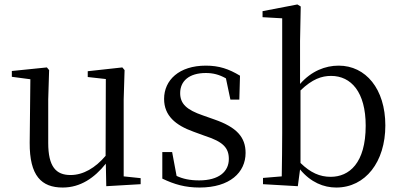

<svg xmlns="http://www.w3.org/2000/svg" viewBox="-20 -825 1794 860"><path d="M456 9 610 0V-27L534 -35V-380L538 -511L528 -523L373 -506V-480L454 -471L453 -127C407 -73 353 -41 296 -41C231 -41 196 -78 196 -185V-380L200 -511L190 -523L33 -507V-481L116 -470L113 -186C112 -37 166 15 261 15C340 15 403 -28 454 -92Z M874 15C1010 15 1080 -53 1080 -140C1080 -210 1041 -255 940 -290L889 -308C816 -333 787 -360 787 -408C787 -461 826 -498 902 -498C934 -498 962 -491 992 -474L1012 -379H1052L1055 -486C1005 -516 962 -531 902 -531C782 -531 715 -466 715 -382C715 -307 766 -264 847 -235L899 -216C980 -190 1005 -162 1005 -113C1005 -56 960 -17 872 -17C830 -17 799 -24 771 -37L751 -144H707V-25C761 1 810 15 874 15Z M1486 15C1617 15 1706 -100 1706 -263C1706 -427 1618 -531 1497 -531C1437 -531 1375 -507 1324 -449V-641L1327 -796L1312 -805L1156 -775V-748L1244 -743V-229C1244 -174 1243 -91 1242 -35L1158 -28V0L1314 9L1324 -66C1372 -8 1430 15 1486 15ZM1326 -420C1379 -471 1421 -485 1463 -485C1553 -485 1618 -412 1618 -262C1618 -94 1544 -33 1461 -33C1413 -33 1371 -51 1326 -95Z"/></svg>

Font: Harano Aji Mincho KR
Style: Regular
Weight: 400
Foundry: Masamichi Hosoda
Version: HaranoAjiMinchoKR-Regular version 20230610;ttx 4.39.4